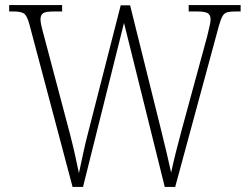

<svg xmlns="http://www.w3.org/2000/svg" viewBox="-20 -734 980 754"><path d="M95 -640Q86 -673 74 -681Q62 -689 31 -689H16V-714H224V-689H194Q158 -689 148.5 -681.5Q139 -674 139 -658Q139 -649 142.5 -633Q146 -617 153 -592L255 -207Q267 -160 274 -128.5Q281 -97 290 -54Q299 -95 306.5 -131Q314 -167 325 -209L454 -713H491L613 -222Q625 -174 634.5 -133.5Q644 -93 652 -56Q659 -89 669.5 -131.5Q680 -174 692 -218L793 -589Q799 -614 803 -631Q807 -648 807 -658Q807 -674 797 -681.5Q787 -689 751 -689H721V-714H925V-689H906Q885 -689 873 -686Q861 -683 854 -671Q847 -659 840 -634L668 0H627L467 -644L306 0H265Z"/></svg>

Font: Noto Serif Tamil SemiCondensed ExtraLight
Style: Italic
Weight: 200
Width: 4
Italic angle: -12°
Designer: Indian Type Foundry, Tom Grace, and the Monotype Design Team
Foundry: Monotype Imaging Inc.
Version: Version 2.003; ttfautohint (v1.8.4.7-5d5b)